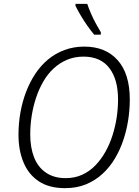

<svg xmlns="http://www.w3.org/2000/svg" viewBox="-20 -967 723 997"><path d="M318 10Q235 10 181.5 -25.5Q128 -61 102 -124Q76 -187 76 -267Q76 -326 86 -382.5Q96 -439 115.5 -490Q135 -541 163.5 -584Q192 -627 230 -658.5Q268 -690 315.5 -707.5Q363 -725 418 -725Q528 -725 591 -654.5Q654 -584 654 -450Q654 -399 646 -346Q638 -293 621 -241.5Q604 -190 577 -144.5Q550 -99 512.5 -64.5Q475 -30 427 -10Q379 10 318 10ZM321 -42Q368 -42 406.5 -59.5Q445 -77 475 -108Q505 -139 527.5 -179Q550 -219 564.5 -265Q579 -311 586 -358Q593 -405 593 -450Q593 -555 547.5 -614Q502 -673 414 -673Q367 -673 328 -656.5Q289 -640 258 -611Q227 -582 204.5 -543Q182 -504 167 -458.5Q152 -413 144.5 -365Q137 -317 137 -269Q137 -201 157 -150Q177 -99 218.5 -70.5Q260 -42 321 -42ZM469 -787Q453 -806 433.5 -833.5Q414 -861 397.5 -889.5Q381 -918 372 -937V-947H433Q441 -923 453 -895.5Q465 -868 478.5 -843.5Q492 -819 504 -799L503 -787Z"/></svg>

Font: Noto Sans Display Light
Style: Italic
Weight: 300
Italic angle: -12°
Designer: Monotype Design Team
Foundry: Monotype Imaging Inc.
Version: Version 2.003